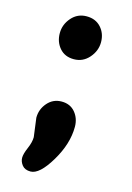

<svg xmlns="http://www.w3.org/2000/svg" viewBox="-102 -557 512 746"><g transform="rotate(15 154.0 -184.5)"><path d="M152.5 -504Q189 -504 210.5 -480Q232 -456 232 -421Q232 -386 207.5 -358Q183 -330 146.5 -330Q110 -330 89 -354.5Q68 -379 68 -414Q68 -449 92 -476.5Q116 -504 152.5 -504ZM75 3 65 -73Q65 -107 87.5 -133Q110 -159 144.5 -159Q179 -159 199 -135Q219 -111 219 -77Q219 -9 176 63Q133 135 97 135Q74 135 63 121Q52 107 52 91.5Q52 76 63.5 49.5Q75 23 75 3Z"/></g></svg>

Font: Delius Unicase
Style: Bold
Weight: 700
Designer: Natalia Raices
Foundry: Natalia Raices
Version: Version 1.001